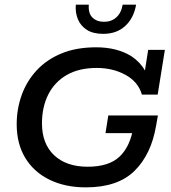

<svg xmlns="http://www.w3.org/2000/svg" viewBox="-20 -798 736 828"><path d="M350 10Q261 10 193.5 -23Q126 -56 89 -117Q52 -178 52 -262Q52 -328 73.5 -388Q95 -448 138 -494.5Q181 -541 245 -567.5Q309 -594 395 -594Q484 -594 546 -556Q584 -531 605 -494L619 -583H691L660 -390H592Q576 -445 521.5 -475Q467 -505 397 -505Q321 -505 268.5 -475Q216 -445 188.5 -391Q161 -337 161 -266Q161 -178 213.5 -128.5Q266 -79 358 -79Q450 -79 496 -123Q534 -159 550 -224H435L447 -300H661L653 -255Q632 -132 560 -61Q488 10 350 10ZM425 -652Q382 -652 355 -669Q328 -686 316 -715Q304 -744 307 -778H363Q360 -741 378.5 -722.5Q397 -704 429 -704Q460 -704 481.5 -723Q503 -742 509 -778H567Q557 -720 520 -686Q483 -652 425 -652Z"/></svg>

Font: Rokkitt SemiBold Medium
Style: Italic
Weight: 500
Italic angle: -9°
Version: Version 3.103